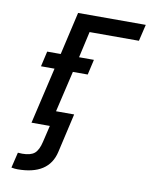

<svg xmlns="http://www.w3.org/2000/svg" viewBox="-84 -586 680 866"><g transform="rotate(10 256.5 -153.0)"><path d="M158 -328 203 -524H513L495 -448H269L242 -328H310L294 -258H226L182 -70H265L224 109Q199 218 56 218Q43 218 28 215L45 144Q56 145 65 145Q103 145 121 130Q139 115 148 76L166 0H82L142 -258H80L96 -328Z"/></g></svg>

Font: Miedinger
Style: Italic
Weight: 400
Italic angle: -13°
Version: Version 001.000